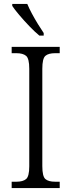

<svg xmlns="http://www.w3.org/2000/svg" viewBox="-20 -951 362 971"><path d="M39 0V-32H63Q96 -32 112 -45.5Q128 -59 128 -110V-603Q128 -655 112 -668.5Q96 -682 63 -682H39V-714H282V-682H259Q225 -682 209.5 -668.5Q194 -655 194 -603V-111Q194 -59 209.5 -45.5Q225 -32 259 -32H282V0ZM179 -771Q157 -789 129.5 -817.5Q102 -846 77.5 -875Q53 -904 42 -921V-931H118Q127 -909 141.5 -882Q156 -855 172 -829Q188 -803 201 -784V-771Z"/></svg>

Font: Noto Serif Ethiopic SemiCondensed Light
Style: Regular
Weight: 300
Width: 4
Designer: Monotype Design Team
Foundry: Monotype Imaging Inc.
Version: Version 2.102; ttfautohint (v1.8.4.7-5d5b)